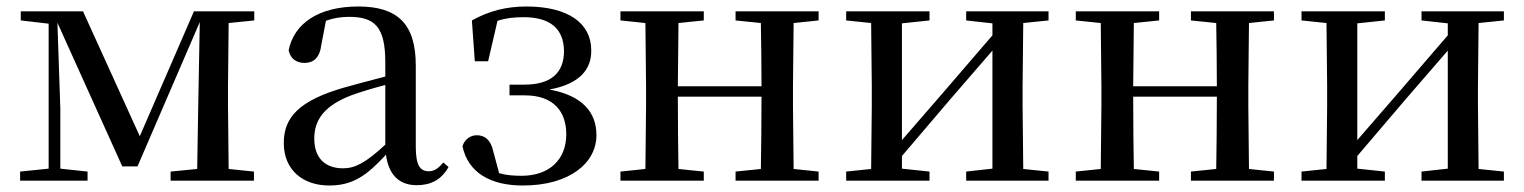

<svg xmlns="http://www.w3.org/2000/svg" viewBox="-20 -557 4699 592"><path d="M130 0H250V-28L166 -37V-222L157 -487L357 -44H404L596 -489L591 -220L588 -36L506 -28V0H763V-28L685 -36L683 -230V-292L685 -486L764 -494V-522H578L411 -137L236 -522H44V-494L130 -484V-37L42 -28V0Z M1265 14C1309 14 1341 -3 1363 -42L1347 -56C1330 -36 1318 -29 1302 -29C1276 -29 1262 -46 1262 -104V-355C1262 -483 1206 -537 1085 -537C964 -537 887 -486 870 -402C875 -377 893 -363 919 -363C946 -363 966 -378 971 -420L985 -493C1010 -502 1033 -505 1056 -505C1135 -505 1168 -475 1168 -365V-321C1126 -310 1080 -298 1041 -287C903 -247 855 -196 855 -116C855 -32 915 15 995 15C1069 15 1112 -17 1170 -80C1178 -21 1208 14 1265 14ZM1168 -111C1108 -55 1074 -38 1038 -38C984 -38 949 -68 949 -130C949 -189 982 -232 1063 -263C1093 -274 1130 -285 1168 -295Z M1592 15C1737 15 1819 -55 1819 -140C1819 -210 1777 -262 1674 -281C1768 -298 1804 -344 1803 -402C1803 -486 1731 -537 1603 -537C1541 -537 1487 -523 1435 -494L1444 -368H1485L1514 -493C1539 -501 1564 -504 1594 -504C1676 -504 1718 -469 1719 -400C1719 -333 1680 -296 1596 -296H1551V-263H1598C1689 -263 1726 -211 1726 -143C1726 -64 1673 -15 1588 -15C1562 -15 1540 -17 1519 -23L1501 -90C1493 -127 1474 -140 1450 -140C1432 -140 1413 -129 1406 -106C1423 -25 1492 15 1592 15Z M2248 -494 2326 -486C2327 -432 2328 -351 2328 -291H2070L2072 -486L2150 -494V-522H1893V-494L1970 -486L1972 -292V-230L1970 -36L1893 -28V0H2150V-28L2072 -36C2071 -92 2070 -179 2070 -259H2328C2328 -179 2327 -92 2326 -36L2248 -28V0H2504V-28L2427 -36L2425 -230V-292L2427 -486L2504 -494V-522H2248Z M2959 -494 3040 -485V-448L2885 -268L2761 -125V-485L2846 -494V-522H2589V-494L2666 -486L2668 -292V-230L2666 -36L2589 -28V0H2846V-28L2761 -37V-76L2911 -252L3040 -401V-37L2959 -28V0H3213V-28L3135 -36L3133 -230V-292L3135 -486L3213 -494V-522H2959Z M3652 -494 3730 -486C3731 -432 3732 -351 3732 -291H3474L3476 -486L3554 -494V-522H3297V-494L3374 -486L3376 -292V-230L3374 -36L3297 -28V0H3554V-28L3476 -36C3475 -92 3474 -179 3474 -259H3732C3732 -179 3731 -92 3730 -36L3652 -28V0H3908V-28L3831 -36L3829 -230V-292L3831 -486L3908 -494V-522H3652Z M4363 -494 4444 -485V-448L4289 -268L4165 -125V-485L4250 -494V-522H3993V-494L4070 -486L4072 -292V-230L4070 -36L3993 -28V0H4250V-28L4165 -37V-76L4315 -252L4444 -401V-37L4363 -28V0H4617V-28L4539 -36L4537 -230V-292L4539 -486L4617 -494V-522H4363Z"/></svg>

Font: Noto Serif JP Medium
Style: Regular
Weight: 500
Designer: Ryoko NISHIZUKA 西塚涼子 (kana & ideographs); Frank Grießhammer (Latin, Greek & Cyrillic); Wenlong ZHANG 张文龙 (bopomofo); San
Foundry: Adobe
Version: Version 2.001;hotconv 1.1.0;makeotfexe 2.6.0